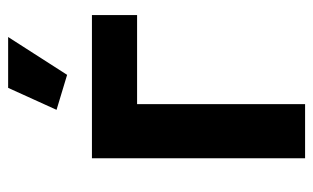

<svg xmlns="http://www.w3.org/2000/svg" viewBox="-169 -601 770 472"><g transform="rotate(-90 216.0 -365.0)"><path d="M268 -585 182 -611 236 -730H361ZM415 -413H196V0H63V-524H415Z"/></g></svg>

Font: IngvarSans
Style: Bold
Weight: 700
Version: Version 3.000